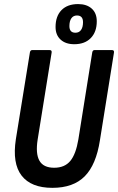

<svg xmlns="http://www.w3.org/2000/svg" viewBox="-20 -896 569 924"><path d="M231.9 8Q129.6 8 84 -50.9Q38.5 -109.7 56.3 -225.9L123.9 -643.6Q125.9 -655 134.9 -655H218.9Q230.3 -655 228.5 -643L161.3 -224.9Q150.5 -156.8 169.7 -122.7Q188.9 -88.7 240.8 -88.7Q291.1 -88.7 318.3 -121.4Q345.4 -154.2 357.2 -225.5L423.9 -643.6Q425.9 -655 434.8 -655H518.9Q530.3 -655 528.5 -643L460.9 -220.9Q442.7 -103 387.7 -47.5Q332.7 8 231.9 8ZM337.5 -683.2Q295.7 -683.2 271.6 -705.4Q247.4 -727.5 247.4 -766.1Q247.4 -817.9 275.9 -847.2Q304.5 -876.4 355.9 -876.4Q397.3 -876.4 421.5 -854.6Q445.7 -832.9 445.7 -793.5Q445.7 -742.4 416.9 -712.8Q388.1 -683.2 337.5 -683.2ZM342.9 -738.5Q360.7 -738.5 370.1 -751.9Q379.5 -765.3 379.5 -789.3Q379.5 -821.5 350.3 -821.5Q333 -821.5 323.5 -808.1Q314 -794.7 314 -770.3Q314 -738.5 342.9 -738.5Z"/></svg>

Font: Sofia Sans Condensed
Style: Italic
Weight: 400
Italic angle: -9°
Designer: Botio Nikoltchev, Ani Petrova
Foundry: lettersoup
Version: Version 4.101